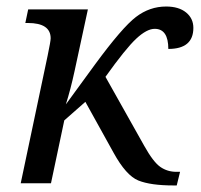

<svg xmlns="http://www.w3.org/2000/svg" viewBox="-20 -565 619 592"><path d="M499 -414.1Q499 -476.1 457 -476.1Q432.6 -476.1 399.9 -445.6Q367.2 -415 305.2 -328.1L424.8 -115.2Q452.6 -65.4 474.4 -50.3Q496.1 -35.2 523.9 -35.2H535.2L524.9 6.8H515.1Q444.3 6.8 406.5 -8.5Q368.7 -23.9 330.1 -94.2L243.2 -251L178.2 -193.8L137.2 0H43.9L127 -394Q136.2 -438 136.2 -446.8Q136.2 -494.1 65.9 -494.1H58.1L66.9 -536.1H251L210 -346.2Q197.8 -289.6 183.1 -243.2L272.9 -366.2Q356.9 -480.5 399.2 -512.7Q441.4 -544.9 492.2 -544.9Q531.2 -544.9 553.7 -526.6Q576.2 -508.3 576.2 -479Q576.2 -414.1 499 -414.1Z"/></svg>

Font: Droid Serif
Style: Italic
Weight: 400
Italic angle: -12°
Designer: Monotype Design team
Foundry: Monotype Imaging Inc.
Version: Version 1.03